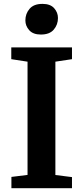

<svg xmlns="http://www.w3.org/2000/svg" viewBox="-20 -993 439 1013"><path d="M125.3 -70.1V-667.6L39.5 -680.8V-743H359.8V-680.8L272.2 -667.6V-69.7L359.8 -58.6V0H40.2V-59.6ZM195.1 -810.8Q154.6 -810.8 134.3 -833.5Q113.9 -856.1 113.9 -885.3Q113.9 -920.7 136.1 -946.6Q158.2 -972.5 203.6 -972.5H204.6Q245.5 -972.5 265.6 -949.9Q285.8 -927.2 285.8 -898Q285.8 -862.7 263.6 -836.7Q241.5 -810.8 196.1 -810.8Z"/></svg>

Font: Merriweather 7pt Light
Style: Regular
Weight: 300
Designer: Eben Sorkin
Foundry: Eben Sorkin
Version: Version 2.200;gftools[0.9.31]